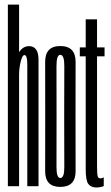

<svg xmlns="http://www.w3.org/2000/svg" viewBox="-20 -805 478 830"><path d="M14 0H62.5V-785H14ZM98 0H146.5V-393.5Q146.5 -487.5 146.5 -546.5Q146.5 -605.5 105.5 -605.5Q75.5 -605.5 58 -571.5Q40.5 -537.5 40.5 -493.5L62.5 -480.5Q62.5 -510.5 69.5 -538.8Q76.5 -567 85.5 -567Q98 -567 98 -527.5Q98 -488 98 -397Z M240.5 3Q307 3 306.8 -65Q306.5 -133 306.5 -300.5Q306.5 -469 306.8 -537.5Q307 -606 240.5 -606Q175 -606 175.2 -537.5Q175.5 -469 175.5 -300.5Q175.5 -133 175.2 -65Q175 3 240.5 3ZM240.5 -35.5Q224 -35.5 224.2 -84Q224.5 -132.5 224.5 -300.5Q224.5 -469 224.2 -518.5Q224 -568 240.5 -568Q258.5 -568 258 -518.5Q257.5 -469 257.5 -300.5Q257.5 -132.5 258 -84Q258.5 -35.5 240.5 -35.5Z M396.5 5.5Q413 5.5 428.5 -0.5V-38.5Q421.5 -34 413.5 -34Q405.5 -34 402.5 -42.5Q399.5 -51 399.5 -86.5V-561.5H432V-600H399.5V-721.5H350.5V-600H325V-561.5H350.5V-73Q350.5 -24.5 362 -9.5Q373.5 5.5 396.5 5.5Z"/></svg>

Font: Anybody UltraCondensed Light
Style: Regular
Weight: 300
Width: 1
Version: Version 1.113;gftools[0.9.25]